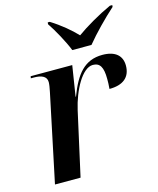

<svg xmlns="http://www.w3.org/2000/svg" viewBox="-114 -847 766 928"><g transform="rotate(-15 268.5 -383.0)"><path d="M294 -606H390C429 -654 489 -715 536 -757L537 -766H525C465 -739 393 -697 349 -665C319 -697 274 -735 224 -766H214L213 -757C238 -721 277 -650 294 -606ZM137 -438 45 0H173L244 -319C265 -412 317 -511 371 -511C406 -511 421 -487 421 -428C421 -414 421 -397 419 -378C487 -378 525 -408 525 -467C525 -515 494 -546 428 -546C338 -546 292 -487 253 -384H251L275 -536H67L65 -526H80C115 -526 144 -517 144 -486C144 -475 141 -457 137 -438Z"/></g></svg>

Font: Noto Serif Display SemiBold
Style: Italic
Weight: 600
Italic angle: -12°
Designer: Monotype Design Team
Foundry: Monotype Imaging Inc.
Version: Version 2.009